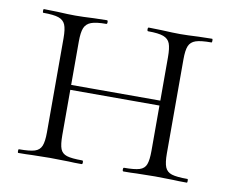

<svg xmlns="http://www.w3.org/2000/svg" viewBox="-59 -541 738 615"><g transform="rotate(10 310.0 -234.0)"><path d="M378 -456Q375 -456 375 -462Q375 -468 378 -468L420 -467Q458 -465 481 -465Q502 -465 540 -467L584 -468Q586 -468 586 -462Q586 -456 584 -456Q549 -456 533 -450.5Q517 -445 511 -431Q505 -417 505 -387V-81Q505 -51 511 -36.5Q517 -22 533 -17Q549 -12 584 -12Q586 -12 586 -6Q586 0 584 0Q556 0 540 -1L481 -2L420 -1Q405 0 378 0Q375 0 375 -6Q375 -12 378 -12Q412 -12 428 -17Q444 -22 449.5 -36.5Q455 -51 455 -81V-385Q455 -415 449.5 -429.5Q444 -444 428 -450Q412 -456 378 -456ZM137 -244H476V-228H137ZM37 -456Q35 -456 35 -462Q35 -468 37 -468L81 -467Q117 -465 139 -465Q164 -465 200 -467L242 -468Q245 -468 245 -462Q245 -456 242 -456Q209 -456 193 -450Q177 -444 171 -429.5Q165 -415 165 -385V-81Q165 -50 170.5 -36Q176 -22 191.5 -17Q207 -12 242 -12Q245 -12 245 -6Q245 0 242 0Q215 0 200 -1L139 -2L80 -1Q64 0 36 0Q34 0 34 -6Q34 -12 36 -12Q71 -12 87 -17Q103 -22 109 -36.5Q115 -51 115 -81V-387Q115 -417 109 -431Q103 -445 87 -450.5Q71 -456 37 -456Z"/></g></svg>

Font: Cormorant SC Light
Style: Regular
Weight: 300
Designer: Christian Thalmann (Catharsis Fonts)
Foundry: Catharsis Fonts
Version: Version 4.000